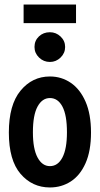

<svg xmlns="http://www.w3.org/2000/svg" viewBox="-20 -816 440 846"><path d="M200 10Q122 10 70.5 -50Q19 -110 19 -232Q19 -354 70.5 -416.5Q122 -479 200 -479Q251 -479 292 -451Q333 -423 357 -368Q381 -313 381 -232Q381 -151 357 -97Q333 -43 292 -16.5Q251 10 200 10ZM200 -84Q235 -84 255 -122Q275 -160 275 -233Q275 -309 255 -346.5Q235 -384 200 -384Q166 -384 145.5 -346.5Q125 -309 125 -233Q125 -160 145.5 -122Q166 -84 200 -84ZM200 -543Q172 -543 152 -562.5Q132 -582 132 -609Q132 -637 151.5 -655.5Q171 -674 200 -674Q227 -674 247 -655Q267 -636 267 -609Q267 -582 247 -562.5Q227 -543 200 -543ZM84 -714V-796H315V-714Z"/></svg>

Font: Inconsolata Condensed ExtraBold
Style: Regular
Weight: 800
Width: 3
Monospace: yes
Designer: Raph Levien, Cyreal, Brenton Simpson
Foundry: Raph Levien, Cyreal, Google
Version: Version 3.001; ttfautohint (v1.8.2.53-6de2)